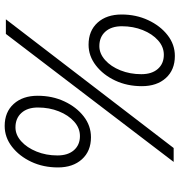

<svg xmlns="http://www.w3.org/2000/svg" viewBox="6 -750 750 801"><g transform="rotate(-90 380.5 -350.0)"><path d="M207.7 -345Q150 -345 116 -382.7Q82 -420.4 82 -482.7Q82 -544 105.5 -594Q129 -644 168.3 -674.5Q207.6 -705 255.1 -705Q313 -705 347 -667.3Q381 -629.6 381 -567.3Q381 -506 357.4 -455.8Q333.9 -405.6 294.9 -375.3Q256 -345 207.7 -345ZM213 -391Q246 -391 273 -415Q300 -439 316 -479Q332 -518.9 332 -566.3Q332 -610 309.5 -635Q287 -660 248.9 -660Q218 -660 191.2 -636.1Q164.4 -612.1 148.2 -572Q132 -532 132 -485Q132 -441 154 -416Q176 -391 213 -391ZM105 0 639 -700H700L163 0ZM547 5Q489 5 455 -32.5Q421 -70 421 -133Q421 -194 444.5 -244Q468 -294 507.5 -324.5Q547 -355 594 -355Q652 -355 686 -317.5Q720 -280 720 -217Q720 -157 696.5 -106.5Q673 -56 634 -25.5Q595 5 547 5ZM552 -41Q585 -41 612 -65Q639 -89 655 -129Q671 -169 671 -216Q671 -260 648.5 -285Q626 -310 588 -310Q557 -310 530 -286Q503 -262 487 -222Q471 -182 471 -135Q471 -91 493 -66Q515 -41 552 -41Z"/></g></svg>

Font: Red Hat Display VF
Style: Italic
Weight: 300
Italic angle: -12°
Designer: Pentagram, MCKL
Foundry: Pentagram, MCKL
Version: Version 1.023